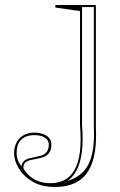

<svg xmlns="http://www.w3.org/2000/svg" viewBox="-20 -728 478 763"><path d="M198 15Q145 15 109 -6.5Q73 -28 54.5 -59Q36 -90 36 -119Q36 -137 41.5 -152Q47 -167 57.5 -178Q68 -189 83 -195Q98 -201 117 -201Q134 -201 149.5 -196Q165 -191 174.5 -180.5Q184 -170 184 -154Q184 -133 176 -121.5Q168 -110 155.5 -105Q143 -100 128.5 -97.5Q114 -95 101.5 -92Q89 -89 81 -82.5Q73 -76 73 -61Q73 -57 85 -41.5Q97 -26 121 -13Q145 0 181 0Q212 0 236 -12.5Q260 -25 276 -52.5Q292 -80 297.5 -124Q303 -168 298 -230V-684L200 -698V-708H361V-223Q365 -139 348 -86.5Q331 -34 293.5 -9.5Q256 15 198 15ZM66 -67Q66 -80 76.5 -89Q87 -98 107 -101Q121 -104 131 -106.5Q141 -109 149 -111Q162 -118 168 -128Q174 -138 174 -154Q174 -171 158.5 -181Q143 -191 117 -191Q99 -191 85.5 -186Q72 -181 63 -171.5Q54 -162 50 -149Q46 -136 46 -119Q46 -105 50.5 -92.5Q55 -80 66 -67ZM249 -9Q289 -22 312.5 -47.5Q336 -73 346 -116.5Q356 -160 353 -223V-700H306V-231Q311 -170 305.5 -126Q300 -82 285.5 -53.5Q271 -25 249 -9Z"/></svg>

Font: Kalnia Glaze Thin Light
Style: Regular
Weight: 300
Version: Version 1.110